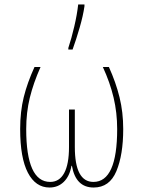

<svg xmlns="http://www.w3.org/2000/svg" viewBox="-20 -827 640 857"><path d="M70 -251Q70 -329 86 -393.5Q102 -458 134 -528H161Q129 -456 113 -390.5Q97 -325 97 -251Q97 -15 204 -15Q245 -15 266.5 -54.5Q288 -94 288 -171V-338H314V-171Q314 -15 397 -15Q503 -15 503 -251Q503 -324 487 -391.5Q471 -459 439 -528H466Q497 -460 513.5 -393Q530 -326 530 -251Q530 -136 499.5 -63Q469 10 398 10Q318 10 301 -87H299Q291 -41 265 -15.5Q239 10 201 10Q139 10 104.5 -56Q70 -122 70 -251ZM285 -613Q299 -655 311.5 -708.5Q324 -762 329 -807H357V-799Q351 -757 335.5 -703.5Q320 -650 304 -606H285Z"/></svg>

Font: Noto Sans Mono UI Thin
Style: Regular
Weight: 250
Monospace: yes
Designer: Monotype Design team
Foundry: Monotype Imaging Inc.
Version: Version 1.000